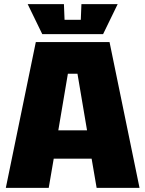

<svg xmlns="http://www.w3.org/2000/svg" viewBox="-20 -902 698 922"><path d="M8 0 152 -700H506L650 0H444L420 -140H238L214 0ZM260 -276H398L352 -548H306ZM371 -882H545L475 -738H183L113 -882H287L290 -807H368Z"/></svg>

Font: Tektur ExtraBold
Style: Regular
Weight: 800
Designer: Adam Jagosz
Foundry: Adam Jagosz
Version: Version 1.005;gftools[0.9.30]